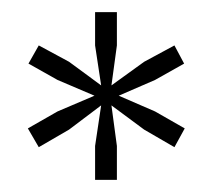

<svg xmlns="http://www.w3.org/2000/svg" viewBox="-20 -749 351 317"><path d="M137 -452V-508L147 -575L94 -535L44 -506L26 -537L75 -565L136 -591L75 -617L27 -644L44 -674L94 -647L147 -608L137 -674V-729H173V-674L164 -608L218 -647L268 -674L284 -644L236 -617L176 -591L236 -565L285 -537L268 -506L218 -535L164 -575L173 -508V-452Z"/></svg>

Font: Mona Sans ExtraLight Light
Style: Regular
Weight: 300
Version: Version 2.000